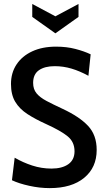

<svg xmlns="http://www.w3.org/2000/svg" viewBox="-20 -954 542 988"><path d="M236 14Q184 14 130.8 2.2Q77.5 -9.5 41.5 -26.5L55.5 -142.5Q97.5 -118 145.8 -102.2Q194 -86.5 245 -86.5Q299.5 -86.5 331.5 -109Q363.5 -131.5 363.5 -175.5Q363.5 -223.5 328.5 -252.2Q293.5 -281 217.5 -315.5Q162 -340.5 121.2 -367Q80.5 -393.5 58.5 -430Q36.5 -466.5 36.5 -522Q36.5 -579 65 -622.2Q93.5 -665.5 145.8 -689.8Q198 -714 268.5 -714Q322.5 -714 367.8 -702.2Q413 -690.5 446.5 -674.5L435 -564Q390 -588.5 347.8 -601Q305.5 -613.5 261.5 -613.5Q210.5 -613.5 180.5 -592.8Q150.5 -572 150.5 -527.5Q150.5 -495 168 -473.8Q185.5 -452.5 219.5 -434.5Q253.5 -416.5 302 -394Q389 -353.5 433.2 -306.2Q477.5 -259 477.5 -182.5Q477.5 -92 413.2 -39Q349 14 236 14ZM146 -933.5V-867L265 -782.5L384 -867V-933.5L265 -870Z"/></svg>

Font: Cabin Condensed Medium
Style: Regular
Weight: 500
Width: 3
Designer: Pablo Impallari
Foundry: Pablo Impallari. http://www.impallari.com Igino Marini. http://www.ikern.com
Version: Version 3.001; ttfautohint (v1.8.3)